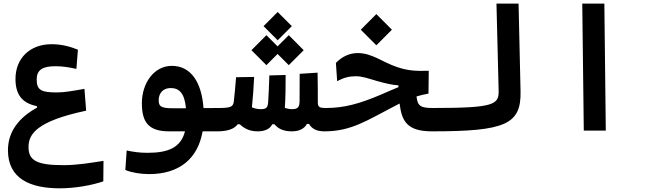

<svg xmlns="http://www.w3.org/2000/svg" viewBox="-20 -713 3556 1048"><path d="M306.6 314.9C389.2 314.9 481.9 298.3 543.9 276.9L544.9 165C479.5 175.3 402.8 188.5 326.2 188.5C180.2 188.5 135.7 163.1 135.7 89.4C135.7 18.1 181.2 -51.8 450.2 -108.9L440.9 -228C372.6 -215.8 328.6 -208.5 293 -208.5C209.5 -208.5 180.2 -217.8 180.2 -278.8C180.2 -331.1 211.9 -351.6 282.7 -351.6C320.8 -351.6 357.4 -345.7 397 -336.9L405.3 -441.9C360.4 -459.5 316.4 -471.7 261.2 -471.7C142.6 -471.7 64.5 -394 64.5 -282.2C64.5 -201.2 97.2 -149.9 181.6 -133.8V-125C86.4 -73.2 23.4 2.9 23.4 106.9C23.4 263.2 145.5 314.9 306.6 314.9Z M793.9 237.3C958.5 237.3 1060.1 153.3 1085.9 3.9H1167C1196.3 3.9 1213.4 -19 1213.4 -59.6C1213.4 -100.6 1201.7 -123.5 1171.9 -123.5L1090.8 -123C1080.6 -264.6 1022 -353.5 918 -353.5C819.8 -353.5 754.4 -258.3 754.4 -149.9C754.4 -47.9 789.1 3.9 902.8 3.9H989.7C966.8 93.3 897.5 121.1 785.2 121.1C741.2 121.1 709.5 116.2 671.4 108.4L664.1 214.8C697.8 229 747.6 237.3 793.9 237.3ZM995.1 -122.1C980.5 -122.1 966.3 -122.1 951.2 -122.1C942.4 -122.1 933.6 -122.1 924.3 -122.1C858.4 -122.1 846.2 -132.3 846.2 -166C846.2 -204.6 870.1 -232.4 911.6 -232.4C959.5 -232.4 987.3 -203.1 995.1 -122.1Z M1387.7 3.9C1422.9 3.9 1454.1 -8.3 1465.8 -34.7H1478C1499.5 -9.3 1528.3 3.9 1573.2 3.9C1609.4 3.9 1639.6 -7.8 1655.3 -36.6H1666.5C1684.6 -6.8 1711.9 3.9 1752 3.9C1775.4 3.9 1794.4 -16.1 1794.4 -67.9C1794.4 -104.5 1782.7 -123.5 1757.8 -123.5C1720.7 -123.5 1714.8 -130.4 1714.8 -156.2C1714.8 -205.1 1714.8 -253.9 1713.4 -316.4L1615.7 -310.1C1615.2 -251 1615.2 -204.1 1615.2 -163.6C1615.2 -128.9 1606.4 -117.2 1574.7 -117.2C1561 -117.2 1547.9 -119.6 1534.7 -124C1538.6 -177.7 1539.1 -241.7 1539.1 -303.7L1450.2 -301.3C1448.2 -248.5 1446.8 -197.8 1443.8 -156.7C1441.9 -123.5 1431.2 -117.2 1402.8 -117.2C1387.7 -117.2 1372.1 -120.1 1355 -127C1360.8 -181.2 1364.3 -236.3 1367.2 -293L1268.6 -291.5C1264.6 -242.2 1260.7 -196.3 1256.3 -159.7C1252.9 -129.9 1239.3 -123.5 1171.9 -123.5L1166 3.9C1218.8 3.9 1258.3 -7.8 1277.3 -34.7H1288.6C1317.9 -7.8 1346.7 3.9 1387.7 3.9ZM1556.2 -357.4 1637.7 -439 1556.2 -521 1495.1 -460 1434.1 -521 1352.5 -439 1434.1 -357.4 1495.1 -418.5ZM1495.6 -493.2 1572.8 -570.3 1495.6 -647.5 1418.5 -570.3Z M2337.9 3.9C2361.3 3.9 2380.4 -10.3 2380.4 -65.9C2380.4 -95.7 2368.7 -123.5 2343.8 -123.5C2275.4 -123.5 2259.8 -133.8 2253.4 -186.5C2273.9 -192.9 2294.9 -197.8 2318.8 -202.1L2320.3 -326.7C2249 -324.7 2208.5 -326.7 2147.9 -346.7C2066.4 -374 2011.2 -423.3 1933.1 -423.3C1890.6 -423.3 1849.1 -406.7 1813.5 -369.6L1820.3 -270C1856.4 -289.1 1885.7 -296.9 1921.9 -296.9C1957 -296.9 1988.3 -285.2 2037.1 -271C2084 -257.8 2119.6 -249.5 2154.8 -247.1V-237.3C2126 -226.1 2096.7 -212.4 2056.6 -195.3C1942.4 -147 1858.4 -123.5 1758.8 -123.5C1736.8 -123.5 1723.6 -107.9 1723.6 -64C1723.6 -14.6 1733.9 3.9 1750.5 3.9C1897 3.9 1981.4 -54.7 2135.7 -134.8C2144.5 -139.2 2152.8 -143.6 2161.1 -147.9C2172.9 -49.8 2203.6 3.9 2337.9 3.9ZM2034.2 -465.8 2119.1 -550.8 2034.2 -636.2 1949.2 -550.8Z M2337.9 3.9C2739.7 3.9 2825.7 -34.2 2821.3 -215.8L2810.5 -693.4H2689.9L2701.7 -219.7C2703.6 -143.1 2682.1 -123.5 2343.8 -123.5C2324.2 -123.5 2309.6 -109.9 2309.6 -63C2309.6 -16.1 2318.8 3.9 2337.9 3.9Z M3166.5 0H3286.6L3278.8 -693.4H3158.2Z"/></svg>

Font: Cascadia Code NF SemiBold
Style: Regular
Weight: 600
Monospace: yes
Designer: Aaron Bell
Foundry: Saja Typeworks
Version: Version 2404.023